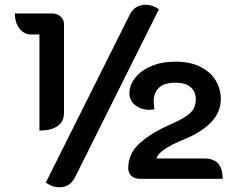

<svg xmlns="http://www.w3.org/2000/svg" viewBox="-20 -757 1005 813"><path d="M531 -698Q541 -717 558 -727Q575 -737 596 -737Q625 -737 653 -718L296 -3Q286 16 269.5 26Q253 36 232 36Q201 36 174 16ZM147 -611H113Q82 -611 62.5 -636Q43 -661 43 -700H202Q222 -700 236.5 -687Q251 -674 251 -656V-279Q251 -242 223.5 -223Q196 -204 147 -204ZM523 -45Q523 -107 572 -151Q621 -195 704 -231Q763 -257 786 -279Q809 -301 809 -337Q809 -369 787 -388Q765 -407 724 -407Q676 -407 653.5 -386Q631 -365 631 -329Q631 -308 634 -294Q620 -292 614 -292Q579 -292 553.5 -311Q528 -330 528 -362Q528 -396 552 -427Q576 -458 620.5 -477Q665 -496 724 -496Q783 -496 826.5 -475Q870 -454 892.5 -417.5Q915 -381 915 -336Q915 -232 760 -167Q650 -122 643 -86H845Q923 -86 923 0H571Q549 0 536 -12.5Q523 -25 523 -45Z"/></svg>

Font: K2D Medium
Style: Regular
Weight: 500
Designer: Katatrad Aksorn Co.,Ltd.
Foundry: Cadson Demak Co.,Ltd.
Version: Version 1.000; ttfautohint (v1.6)